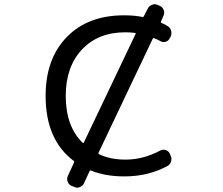

<svg xmlns="http://www.w3.org/2000/svg" viewBox="-20 -834 1040 894"><path d="M697.3 -656.2Q693.4 -658.2 691.4 -654.3L438.5 -122.1Q436.5 -118.2 440.4 -116.2Q494.1 -90.8 563.5 -90.8Q647.5 -90.8 725.6 -132.8Q738.3 -139.6 751.5 -135.3Q764.6 -130.9 770.5 -119.1L774.4 -109.4Q778.3 -101.6 778.3 -93.8Q778.3 -87.9 776.4 -82Q772.5 -67.4 758.8 -60.5Q668.9 -12.7 561.5 -12.7Q559.6 -12.7 557.6 -12.7Q470.7 -12.7 403.3 -40Q399.4 -42 397.5 -38.1L371.1 19.5Q365.2 32.2 351.6 37.1Q345.7 40 338.9 40Q332 40 325.2 36.1L312.5 31.2Q299.8 25.4 294.9 11.7Q290 -2 295.9 -14.6L325.2 -78.1Q327.1 -82 323.2 -85Q192.4 -182.6 192.4 -387.7Q192.4 -560.5 291 -661.6Q389.6 -762.7 557.6 -762.7Q606.4 -762.7 643.6 -754.9Q647.5 -753.9 649.4 -757.8L668 -793.9Q674.8 -807.6 688.5 -811.5Q694.3 -814.5 700.2 -814.5Q708 -814.5 714.8 -810.5L724.6 -806.6Q737.3 -800.8 742.2 -787.1Q747.1 -773.4 741.2 -760.7L729.5 -733.4Q727.5 -729.5 731.4 -727.5Q746.1 -721.7 759.8 -712.9Q772.5 -706.1 776.4 -691.4Q778.3 -685.5 778.3 -680.7Q778.3 -671.9 774.4 -663.1L770.5 -656.2Q764.6 -643.6 751.5 -639.6Q738.3 -635.7 726.6 -642.6Q710.9 -651.4 697.3 -656.2ZM563.5 -683.6Q436.5 -683.6 361.3 -603Q286.1 -522.5 286.1 -387.7Q286.1 -245.1 365.2 -168.9Q366.2 -168 367.2 -168Q369.1 -168 370.1 -169.9L611.3 -675.8Q612.3 -676.8 612.3 -677.7Q612.3 -679.7 608.4 -680.7Q586.9 -683.6 563.5 -683.6Z"/></svg>

Font: Rounded-L Mgen+ 2m regular
Style: Regular
Weight: 400
Designer: [Source Han Sans]
Ryoko NISHIZUKA  (kana & ideographs); Paul D. Hunt (Latin, Greek & Cyrillic); Wenlong ZHANG  (bopomofo
Version: Version 1.059.20150602